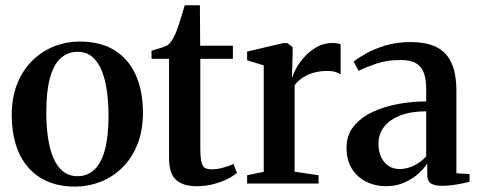

<svg xmlns="http://www.w3.org/2000/svg" viewBox="-20 -696 1815 728"><path d="M24.5 -258Q24.5 -327.5 46 -380Q67.5 -432.5 104.2 -467.8Q141 -503 186.8 -520.8Q232.5 -538.5 281.5 -538.5Q363 -538.5 416.5 -504Q470 -469.5 496 -409Q522 -348.5 522 -269.5Q522 -200 500.5 -147.2Q479 -94.5 442.5 -59.2Q406 -24 360.2 -6.2Q314.5 11.5 265.5 11.5Q205 11.5 159.8 -8.2Q114.5 -28 84.5 -64Q54.5 -100 39.5 -149.5Q24.5 -199 24.5 -258ZM274 -28Q312 -28 338.2 -53Q364.5 -78 378 -129Q391.5 -180 391.5 -257.5Q391.5 -307.5 385.2 -351.5Q379 -395.5 365.5 -428.8Q352 -462 329.5 -480.8Q307 -499.5 274.5 -499.5Q236 -499.5 209.2 -474.5Q182.5 -449.5 169 -398.8Q155.5 -348 155.5 -269.5Q155.5 -219.5 161.8 -175.5Q168 -131.5 182 -98.2Q196 -65 218.8 -46.5Q241.5 -28 274 -28Z M725 10Q674.5 10 647.8 -13.8Q621 -37.5 621 -97.5V-473H554.5V-503.5Q563 -506.5 574.5 -509.8Q586 -513 596.5 -516.5Q607 -520 613 -523.5Q620.5 -528 626 -534.8Q631.5 -541.5 636.2 -550.2Q641 -559 645.5 -569Q650.5 -580 656.8 -599Q663 -618 669.5 -638.8Q676 -659.5 680.5 -676H738L739 -522.5H863V-473H739.5V-138.5Q739.5 -100.5 743.5 -82.5Q747.5 -64.5 757.2 -59.2Q767 -54 784 -54Q803 -54 827 -60.5Q851 -67 865 -74.5L878.5 -40.5Q864.5 -28.5 841.2 -16.8Q818 -5 788.2 2.5Q758.5 10 725 10Z M917 0V-31.5L980 -44.5V-448L917 -467.5V-500.5L1053.5 -532.5H1070L1089.5 -517.5V-489.5L1087 -402L1089.5 -405.5Q1093 -419.5 1105 -440.5Q1117 -461.5 1136.8 -482.8Q1156.5 -504 1182.8 -518.5Q1209 -533 1240.5 -533Q1252 -533 1259.5 -531.5Q1267 -530 1271.5 -528V-414Q1265.5 -418.5 1253 -422.8Q1240.5 -427 1222 -427Q1193.5 -427 1170 -420.5Q1146.5 -414 1128.2 -402Q1110 -390 1097 -372.5V-45L1188 -31.5V0Z M1443 10Q1403 10 1369 -6.8Q1335 -23.5 1314.5 -55.8Q1294 -88 1294 -136Q1294 -183.5 1321 -217Q1348 -250.5 1392.2 -271.2Q1436.5 -292 1489.8 -301.8Q1543 -311.5 1596 -311.5V-358Q1596 -394 1587.5 -418.5Q1579 -443 1557.8 -455.8Q1536.5 -468.5 1499 -468.5Q1447 -468.5 1406.2 -454.5Q1365.5 -440.5 1339.5 -427.5L1321 -462.5Q1336.5 -475.5 1367.5 -493Q1398.5 -510.5 1441.5 -523.5Q1484.5 -536.5 1535.5 -536.5Q1597.5 -536.5 1636 -516.8Q1674.5 -497 1692.5 -456Q1710.5 -415 1710.5 -352V-39L1760.5 -36V-7Q1750 -4 1733 -0.5Q1716 3 1696.2 5.8Q1676.5 8.5 1657 8.5Q1628.5 8.5 1614.2 -0.2Q1600 -9 1600 -36V-76.5Q1590.5 -60 1568.8 -39.8Q1547 -19.5 1515.2 -4.8Q1483.5 10 1443 10ZM1494.5 -55Q1522 -55 1549 -68Q1576 -81 1596 -103V-274Q1539 -274 1498.5 -258.5Q1458 -243 1436.5 -215.5Q1415 -188 1415 -151Q1415 -120.5 1425.8 -99Q1436.5 -77.5 1454.5 -66.2Q1472.5 -55 1494.5 -55Z"/></svg>

Font: Merriweather 96pt SemiBold
Style: Regular
Weight: 600
Version: Version 2.100